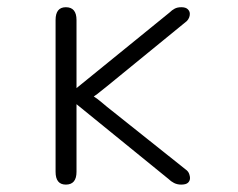

<svg xmlns="http://www.w3.org/2000/svg" viewBox="-20 -502 659 532"><path d="M162.5 9.5Q134 9.5 134 -26V-446.5Q134 -482 162.5 -482Q192 -482 192 -446.5V-248.5H180.5L450 -467.5Q456.5 -474 464 -478Q471.5 -482 482.5 -482Q494.5 -482 500.2 -476.5Q506 -471 506 -463.5Q506 -458 503.8 -452.8Q501.5 -447.5 497.5 -443.5L276.5 -263Q261 -250.5 249.5 -241.5Q238 -232.5 234.5 -232.5V-236.5Q238.5 -236.5 249 -228.5Q259.5 -220.5 276.5 -206L497.5 -30Q502.5 -25.5 504.5 -19.2Q506.5 -13 506.5 -9Q506.5 -1 501 4.2Q495.5 9.5 482 9.5Q471 9.5 462.2 5Q453.5 0.5 447 -6L185 -219H192V-26Q192 9.5 162.5 9.5Z"/></svg>

Font: Sono ExtraLight Monospace Light
Style: Regular
Weight: 300
Version: Version 2.112